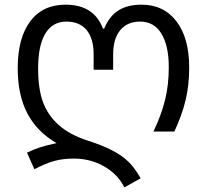

<svg xmlns="http://www.w3.org/2000/svg" viewBox="-20 -566 890 826"><path d="M56.2 -272Q56.2 -402.3 109.9 -474.1Q163.6 -545.9 262.2 -545.9Q384.3 -545.9 422.9 -442.9H428.2Q450.2 -496.6 489.5 -521.2Q528.8 -545.9 588.9 -545.9Q684.6 -545.9 739.3 -473.9Q793.9 -401.9 793.9 -275.9Q793.9 -200.2 778.6 -135.7Q763.2 -71.3 730 0H640.1Q674.3 -71.8 690.2 -136.2Q706.1 -200.7 706.1 -276.9Q706.1 -369.6 674.3 -421.4Q642.6 -473.1 583 -473.1Q527.8 -473.1 497.3 -436.3Q466.8 -399.4 466.8 -332V-266.1H382.8V-332Q382.8 -399.9 352.8 -436.5Q322.8 -473.1 265.1 -473.1Q206.5 -473.1 175.3 -421.9Q144 -370.6 144 -272Q144 -181.2 166 -124Q188 -66.9 234.6 -26.4Q281.2 14.2 357.9 39.1Q421.4 59.6 462.9 81.1Q504.4 102.5 532 129.2Q559.6 155.8 585 201.2L515.1 240.2Q486.8 183.6 428 149.9Q369.1 116.2 297.9 116.2Q252 116.2 215.1 126Q178.2 135.7 127.9 162.1L96.2 90.8Q125 76.7 150.1 68.4Q175.3 60.1 223.1 49.8Q139.2 1 97.7 -78.1Q56.2 -157.2 56.2 -272Z"/></svg>

Font: NotoPenekeko
Style: Regular
Weight: 400
Designer: Monotype Design team
Foundry: Monotype Imaging Inc.
Version: Version 1.04